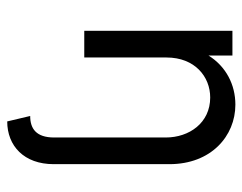

<svg xmlns="http://www.w3.org/2000/svg" viewBox="-91 -374 682 540"><g transform="rotate(90 250.0 -104.0)"><path d="M321.5 216.7C390.3 216.7 441.7 169.4 441.7 86.1V-239.6C441.7 -356.9 362.5 -425 274.3 -425C218.1 -425 166.7 -398.6 136.1 -349.3V-416.7H66.7V0H141.7V-231.2C141.7 -311.1 195.8 -354.2 254.2 -354.2C325.7 -354.2 366.7 -295.1 366.7 -229.2V84.7C366.7 135.4 341.7 152.1 306.2 152.1Z"/></g></svg>

Font: Afacad
Style: Regular
Weight: 400
Designer: Kristian Moeller
Foundry: Dicotype
Version: Version 1.000